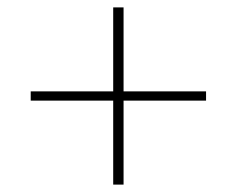

<svg xmlns="http://www.w3.org/2000/svg" viewBox="-20 -565 640 519"><path d="M286 -293H63V-318H286V-545H314V-318H537V-293H314V-66H286Z"/></svg>

Font: IBM Plex Serif ExtraLight
Style: Regular
Weight: 200
Designer: Mike Abbink, Paul van der Laan, Pieter van Rosmalen
Foundry: Bold Monday
Version: Version 2.5